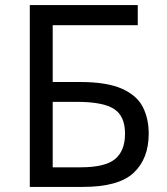

<svg xmlns="http://www.w3.org/2000/svg" viewBox="-20 -734 655 754"><path d="M97 0V-714H521V-635H187V-412H293Q400 -412 459 -385.5Q518 -359 541 -313.5Q564 -268 564 -209Q564 -111 505 -55.5Q446 0 306 0ZM297 -77Q393 -77 432 -109.5Q471 -142 471 -209Q471 -278 428 -306Q385 -334 282 -334H187V-77Z"/></svg>

Font: TSCustom
Style: Regular
Weight: 400
Designer: Monotype Design Team
Foundry: Monotype Imaging Inc.
Version: Version 2.004; ttfautohint (v1.8.3) -l 8 -r 50 -G 200 -x 14 